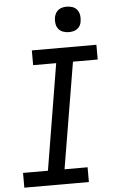

<svg xmlns="http://www.w3.org/2000/svg" viewBox="-62 -996 625 1037"><g transform="rotate(-5 250.0 -477.0)"><path d="M27 0V-80H162L257 -655H132V-735H482V-655H348L252 -80H377V0ZM340 -816Q324 -816 308.5 -821.5Q293 -827 283.5 -839.5Q274 -852 271.5 -868.5Q269 -885 272 -902Q274 -913 280 -924Q286 -935 296 -942Q306 -949 317.5 -951.5Q329 -954 340 -954Q357 -954 372 -948.5Q387 -943 396.5 -930.5Q406 -918 408.5 -901.5Q411 -885 408 -868Q407 -857 401 -846Q395 -835 385 -828Q375 -821 363.5 -818.5Q352 -816 340 -816Z"/></g></svg>

Font: Iosevka Curly Slab MdObl
Style: Regular
Weight: 500
Italic angle: -9°
Monospace: yes
Designer: Belleve Invis
Foundry: Belleve Invis
Version: Version 11.0.0; ttfautohint (v1.8.3)